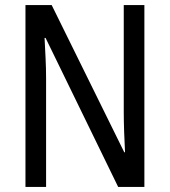

<svg xmlns="http://www.w3.org/2000/svg" viewBox="-20 -785 666 754"><path d="M547 -51H444L159 -636H155Q157 -597 159 -556Q161 -515 161 -477V-51H80V-765H183L468 -187H471Q469 -225 467.5 -267.5Q466 -310 466 -345V-765H547Z"/></svg>

Font: Noto Sans Tamil UI Condensed
Style: Regular
Weight: 400
Width: 3
Designer: Jelle Bosma - Monotype Design Team
Foundry: Monotype Imaging Inc.
Version: Version 2.004; ttfautohint (v1.8.4.7-5d5b)